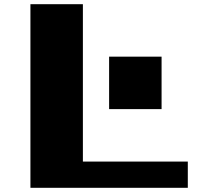

<svg xmlns="http://www.w3.org/2000/svg" viewBox="-20 -1020 1040 915"><path d="M500 -625V-750H625H750V-625V-500H625H500ZM125 -562.5V-1000H250H375V-625V-250H625H875V-187.5V-125H500H125Z"/></svg>

Font: Press Start 2P
Style: Regular
Weight: 500
Monospace: yes
Version: Version 2.14